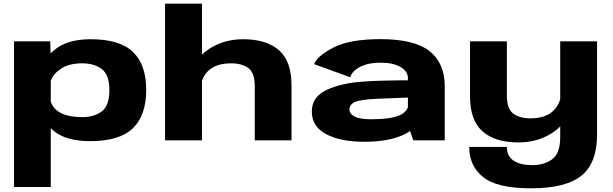

<svg xmlns="http://www.w3.org/2000/svg" viewBox="-20 -760 3322 1040"><path d="M469 4.5Q354.5 4.5 289.5 -37.5Q224.5 -79.5 213.5 -151.5L255 -209.5Q268 -168.5 311.5 -147Q355 -125.5 425 -125.5Q490.5 -125.5 531.5 -156.8Q572.5 -188 572.5 -271.5Q572.5 -354.5 531.5 -385.8Q490.5 -417 425 -417Q354.5 -417 311.2 -388.5Q268 -360 255 -322.5L213.5 -389.5Q224.5 -457 291.8 -502.2Q359 -547.5 471.5 -547.5Q628 -547.5 700 -478.8Q772 -410 772 -273Q772 -135.5 700 -65.5Q628 4.5 469 4.5ZM56 -536H252L255 -438.5V253H56Z M1360 -291Q1360 -367 1324.5 -392Q1289 -417 1232.5 -417Q1163.5 -417 1122.8 -388.2Q1082 -359.5 1069 -306L1031.5 -386Q1043 -452 1120.2 -499.8Q1197.5 -547.5 1297 -547.5Q1423 -547.5 1491 -488Q1559 -428.5 1559 -298V0H1360ZM874 -740H1074V0H874Z M2189.5 -86V-336.5Q2189.5 -373.5 2149.8 -397Q2110 -420.5 2040.5 -420.5Q1975 -420.5 1931 -398Q1887 -375.5 1877 -341.5L1681.5 -412.5Q1697 -455.5 1784.8 -501.8Q1872.5 -548 2041.5 -548Q2224.5 -548 2306.8 -483Q2389 -418 2389 -292.5V0H2218.5ZM2265.5 -152.5Q2254 -73.5 2171.8 -32.8Q2089.5 8 1953.5 8Q1825.5 8 1747.2 -33Q1669 -74 1669 -156Q1669 -235 1749 -272.8Q1829 -310.5 1953 -318.5Q2047 -325 2202 -325V-232Q2095 -228 2023 -225Q1934.5 -221 1903.8 -208Q1873 -195 1873 -167Q1873 -143 1901.2 -128.5Q1929.5 -114 1988.5 -114Q2094 -114 2143 -134.8Q2192 -155.5 2196.5 -206.5Z M2857 260Q2671 260 2596.2 198.8Q2521.5 137.5 2521.5 36H2725.5Q2725.5 86.5 2762.5 110.5Q2799.5 134.5 2863.5 134.5Q2927 134.5 2970.8 102.8Q3014.5 71 3014.5 -18V-536H3214V-30.5Q3214 123.5 3129 191.8Q3044 260 2857 260ZM2725.5 -245Q2725.5 -169 2761 -144Q2796.5 -119 2852.5 -119Q2921.5 -119 2962.2 -147.8Q3003 -176.5 3016.5 -230L3053.5 -150Q3042.5 -84 2965 -36.2Q2887.5 11.5 2788 11.5Q2662.5 11.5 2594.2 -48Q2526 -107.5 2526 -238V-536H2725.5Z"/></svg>

Font: Anybody Wide
Style: Bold
Weight: 700
Width: 7
Designer: Tyler Finck
Foundry: Etcetera Type Company
Version: Version 1.000; ttfautohint (v1.8)